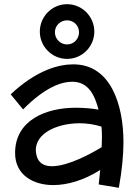

<svg xmlns="http://www.w3.org/2000/svg" viewBox="-20 -849 664 916"><path d="M547 47C562 -37 569 -109 569 -171C569 -346 510 -542 330 -542C261 -542 156 -516 31 -399L90 -327C196 -434 274 -459 325 -459C404 -459 433 -391 450 -326C422 -331 384 -335 341 -335C201 -335 52 -277 52 -119C52 -13 140 34 234 34C300 34 379 12 458 -38L451 31ZM465 -147C412 -114 303 -56 228 -56C191 -56 163 -70 154 -109C131 -205 243 -261 361 -261C396 -261 432 -255 464 -245C468 -211 466 -179 465 -147ZM430 -698C430 -770 372 -829 300 -829C228 -829 170 -770 170 -698C170 -627 228 -568 300 -568C372 -568 430 -627 430 -698ZM357 -695C357 -663 332 -637 300 -637C268 -637 242 -663 242 -695C242 -727 268 -752 300 -752C332 -752 357 -727 357 -695Z"/></svg>

Font: McLaren
Style: Regular
Weight: 400
Designer: Astigmatic (AOETI)
Foundry: Astigmatic (AOETI)
Version: Version 1.000